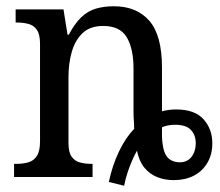

<svg xmlns="http://www.w3.org/2000/svg" viewBox="-20 -566 704 614"><path d="M328 16Q339 -36 360 -80.5Q381 -125 409 -154Q409 -167 408 -180.5Q407 -194 407 -207V-346Q407 -410 385.5 -446.5Q364 -483 310 -483Q268 -483 244 -460Q220 -437 209.5 -400Q199 -363 199 -320V-109Q199 -79 209 -65Q219 -51 235.5 -46.5Q252 -42 272 -42H276V0H25V-42H33Q54 -42 71 -47Q88 -52 98 -67.5Q108 -83 108 -114V-426Q108 -456 98 -470.5Q88 -485 71 -489.5Q54 -494 34 -494H30V-536H183L196 -455H200Q219 -491 240 -511Q261 -531 287 -538.5Q313 -546 344 -546Q417 -546 457.5 -499.5Q498 -453 498 -350V-210Q508 -213 520 -214.5Q532 -216 543 -216Q603 -216 631 -184.5Q659 -153 659 -108Q659 -72 643 -45Q627 -18 599.5 -4Q572 10 536 10Q507 10 483 0.5Q459 -9 442 -29.5Q425 -50 418 -84Q410 -70 402 -51.5Q394 -33 387.5 -13Q381 7 377 28ZM555 -47Q579 -47 592.5 -64.5Q606 -82 606 -108Q606 -134 590.5 -150.5Q575 -167 540 -167Q528 -167 517.5 -165Q507 -163 498 -159V-130Q499 -101 505 -82.5Q511 -64 524 -55.5Q537 -47 555 -47Z"/></svg>

Font: Noto Serif SemiCondensed
Style: Regular
Weight: 400
Width: 4
Designer: Monotype Design Team
Foundry: Monotype Imaging Inc.
Version: Version 2.013